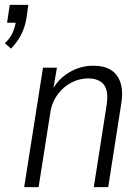

<svg xmlns="http://www.w3.org/2000/svg" viewBox="-51 -766 575 786"><path d="M-6 -567 -31 -589Q-10 -609 0 -630.5Q10 -652 15 -682L22 -673H-22L-11 -746H65L57 -690Q51 -654 35 -623Q19 -592 -6 -567ZM48 0 125 -489H182L166 -394H161Q186 -442 232 -469.5Q278 -497 331 -497Q376 -497 404 -479Q432 -461 443 -425Q454 -389 444 -333L392 0H333L384 -326Q392 -371 385 -396.5Q378 -422 358.5 -433.5Q339 -445 310 -445Q275 -445 242.5 -428.5Q210 -412 186.5 -381.5Q163 -351 156 -311L107 0Z"/></svg>

Font: Nunito Sans 10pt Condensed Light
Style: Italic
Weight: 300
Width: 3
Italic angle: -9°
Designer: Vernon Adams
Foundry: Vernon Adams
Version: Version 3.101;gftools[0.9.27]